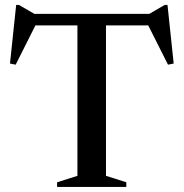

<svg xmlns="http://www.w3.org/2000/svg" viewBox="-20 -740 727 760"><path d="M286.5 -659H399.5V-44L480 -18.5V0H206V-18.5L286.5 -44ZM611 -639.5H72L126 -651L42 -484L19.5 -488.5L44 -720.5H55L132.5 -675.5L83.5 -685H599.5L554.5 -675.5L632 -720.5H643L667.5 -488.5L645 -484L561 -651Z"/></svg>

Font: Newsreader 36pt Medium
Style: Regular
Weight: 500
Designer: Hugues Gentile
Foundry: Production Type
Version: Version 1.003